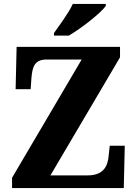

<svg xmlns="http://www.w3.org/2000/svg" viewBox="-20 -951 693 971"><path d="M253 -784V-771H328C392 -808 491 -886 515 -921V-931H348C328 -886 281 -824 253 -784ZM41 0H606L611 -214H535L530 -168C526 -117 509 -64 423 -64H235L587 -661V-714H64L59 -500H135L139 -557C144 -614 155 -650 216 -650H393L41 -52Z"/></svg>

Font: Noto Serif Tamil SemiCondensed ExtraBold
Style: Regular
Weight: 800
Width: 4
Designer: Indian Type Foundry, Tom Grace, and the Monotype Design Team
Foundry: Monotype Imaging Inc.
Version: Version 2.004